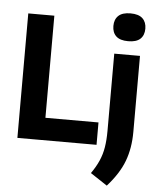

<svg xmlns="http://www.w3.org/2000/svg" viewBox="-65 -847 926 1137"><g transform="rotate(5 398.0 -279.0)"><path d="M61 0V-740H216V-133H531.5V0ZM613 235.5 513 169.5Q541.5 129 558.2 90.8Q575 52.5 582 9.5Q589 -33.5 589 -88V-547H742V-95Q742 1 713 78.5Q684 156 613 235.5ZM664.5 -627.5Q616 -627.5 592.8 -649.2Q569.5 -671 569.5 -710Q569.5 -749 592.8 -771Q616 -793 664.5 -793Q713 -793 736.2 -771Q759.5 -749 759.5 -710Q759.5 -671 736.2 -649.2Q713 -627.5 664.5 -627.5Z"/></g></svg>

Font: Encode Sans SmCnd
Style: Bold
Weight: 700
Width: 4
Designer: Multiple Designers
Foundry: Impallari Type
Version: Version 3.002; ttfautohint (v1.8.3) -l 8 -r 50 -G 200 -x 14 